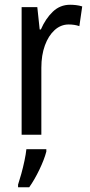

<svg xmlns="http://www.w3.org/2000/svg" viewBox="-20 -567 377 808"><path d="M275 -547Q287 -547 300 -545.5Q313 -544 326 -540L314 -457Q294 -464 269 -464Q236 -464 210 -440.5Q184 -417 169 -376Q154 -335 154 -282V0H71V-537H137L147 -443H152Q172 -489 202.5 -518Q233 -547 275 -547ZM175 71Q166 105 145.5 147.5Q125 190 103 221H56V210Q62 192 69.5 165Q77 138 83 109.5Q89 81 91 61H175Z"/></svg>

Font: Noto Sans Lao Condensed
Style: Regular
Weight: 400
Width: 3
Designer: Monotype Design Team
Foundry: Monotype Imaging Inc.
Version: Version 2.003; ttfautohint (v1.8.4.7-5d5b)